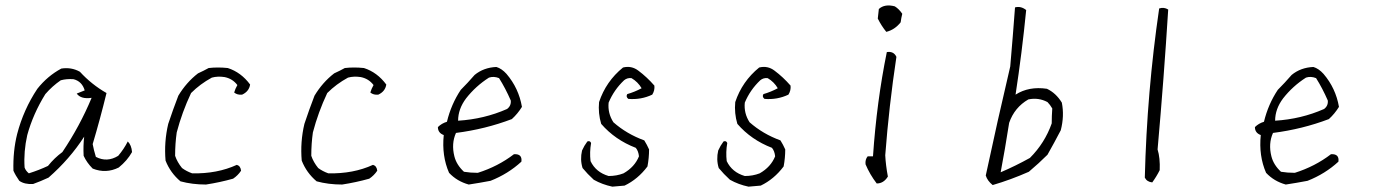

<svg xmlns="http://www.w3.org/2000/svg" viewBox="-20 -701 5040 705"><path d="M205.1 -449.2Q242.2 -455.1 273.4 -437.5Q316.4 -390.6 371.1 -359.4Q347.7 -263.7 320.3 -171.9Q324.2 -150.4 332 -125Q373 -103.5 414.1 -128.9Q435.5 -154.3 449.2 -181.6Q462.9 -168 464.8 -142.6Q447.3 -111.3 416 -85.9Q369.1 -62.5 320.3 -82Q298.8 -103.5 287.1 -128.9Q285.2 -166 289.1 -199.2Q236.3 -117.2 158.2 -48.8Q128.9 -35.2 101.6 -25.4Q70.3 -23.4 50.8 -37.1Q37.1 -56.6 29.3 -74.2Q27.3 -146.5 43 -209Q66.4 -298.8 117.2 -375Q154.3 -421.9 205.1 -449.2ZM250 -410.2Q224.6 -412.1 203.1 -406.2Q171.9 -384.8 146.5 -355.5Q101.6 -283.2 80.1 -205.1Q66.4 -144.5 70.3 -85.9Q74.2 -74.2 85.9 -64.5Q123 -76.2 156.2 -91.8Q179.7 -121.1 209 -142.6Q273.4 -238.3 316.4 -341.8Q277.3 -335.9 261.7 -357.4Q275.4 -363.3 291 -369.1Q281.2 -402.3 250 -410.2Z M746.1 -451.2Q779.3 -455.1 816.4 -451.2Q865.2 -435.5 898.4 -390.6Q894.5 -365.2 869.1 -353.5Q851.6 -351.6 839.8 -361.3Q843.8 -375 851.6 -388.7Q834 -412.1 804.7 -418Q779.3 -421.9 757.8 -416Q714.8 -392.6 681.6 -359.4Q648.4 -289.1 628.9 -214.8Q623 -173.8 623 -128.9Q630.9 -105.5 648.4 -84Q664.1 -72.3 685.5 -64.5Q777.3 -62.5 849.6 -95.7Q863.3 -91.8 865.2 -74.2Q853.5 -56.6 835.9 -44.9Q787.1 -31.2 736.3 -23.4Q685.5 -23.4 642.6 -35.2Q605.5 -66.4 587.9 -111.3Q582 -179.7 597.7 -246.1Q615.2 -298.8 634.8 -349.6Q664.1 -398.4 707 -431.6Q728.5 -441.4 746.1 -451.2Z M1246.1 -451.2Q1279.3 -455.1 1316.4 -451.2Q1365.2 -435.5 1398.4 -390.6Q1394.5 -365.2 1369.1 -353.5Q1351.6 -351.6 1339.8 -361.3Q1343.8 -375 1351.6 -388.7Q1334 -412.1 1304.7 -418Q1279.3 -421.9 1257.8 -416Q1214.8 -392.6 1181.6 -359.4Q1148.4 -289.1 1128.9 -214.8Q1123 -173.8 1123 -128.9Q1130.9 -105.5 1148.4 -84Q1164.1 -72.3 1185.5 -64.5Q1277.3 -62.5 1349.6 -95.7Q1363.3 -91.8 1365.2 -74.2Q1353.5 -56.6 1335.9 -44.9Q1287.1 -31.2 1236.3 -23.4Q1185.5 -23.4 1142.6 -35.2Q1105.5 -66.4 1087.9 -111.3Q1082 -179.7 1097.7 -246.1Q1115.2 -298.8 1134.8 -349.6Q1164.1 -398.4 1207 -431.6Q1228.5 -441.4 1246.1 -451.2Z M1722.7 -425.8Q1755.9 -453.1 1802.7 -455.1Q1822.3 -449.2 1839.8 -429.7Q1884.8 -377 1896.5 -308.6Q1880.9 -283.2 1859.4 -263.7Q1761.7 -226.6 1654.3 -212.9Q1636.7 -173.8 1648.4 -127Q1656.2 -95.7 1683.6 -70.3Q1707 -66.4 1734.4 -66.4Q1808.6 -89.8 1867.2 -134.8Q1898.4 -136.7 1894.5 -107.4Q1845.7 -62.5 1781.2 -37.1Q1740.2 -29.3 1701.2 -23.4Q1658.2 -35.2 1628.9 -66.4Q1601.6 -128.9 1609.4 -205.1Q1587.9 -212.9 1587.9 -234.4Q1601.6 -248 1621.1 -253.9Q1636.7 -318.4 1671.9 -371.1Q1697.3 -396.5 1722.7 -425.8ZM1812.5 -414.1Q1793 -421.9 1775.4 -416Q1726.6 -384.8 1691.4 -339.8Q1662.1 -300.8 1662.1 -257.8Q1757.8 -263.7 1841.8 -300.8Q1857.4 -312.5 1855.5 -332Q1835.9 -377 1812.5 -414.1Z M2267.6 -453.1Q2298.8 -460.9 2324.2 -441.4Q2355.5 -418 2382.8 -386.7Q2384.8 -369.1 2375 -353.5Q2334 -334 2287.1 -337.9Q2277.3 -345.7 2283.2 -355.5Q2310.5 -363.3 2335.9 -377Q2322.3 -400.4 2298.8 -414.1Q2283.2 -416 2271.5 -406.2Q2234.4 -371.1 2214.8 -324.2Q2210.9 -285.2 2232.4 -252Q2281.2 -209 2345.7 -185.5Q2355.5 -169.9 2363.3 -152.3Q2363.3 -121.1 2357.4 -89.8Q2322.3 -43 2273.4 -19.5Q2250 -17.6 2228.5 -15.6Q2191.4 -23.4 2160.2 -41Q2136.7 -62.5 2119.1 -84Q2109.4 -115.2 2117.2 -148.4Q2125 -166 2136.7 -181.6Q2146.5 -185.5 2150.4 -175.8Q2144.5 -142.6 2148.4 -109.4Q2168 -68.4 2214.8 -54.7Q2244.1 -54.7 2269.5 -64.5Q2310.5 -87.9 2326.2 -127Q2324.2 -146.5 2314.5 -158.2Q2238.3 -187.5 2187.5 -246.1Q2175.8 -285.2 2179.7 -326.2Q2205.1 -402.3 2267.6 -453.1Z M2767.6 -453.1Q2798.8 -460.9 2824.2 -441.4Q2855.5 -418 2882.8 -386.7Q2884.8 -369.1 2875 -353.5Q2834 -334 2787.1 -337.9Q2777.3 -345.7 2783.2 -355.5Q2810.5 -363.3 2835.9 -377Q2822.3 -400.4 2798.8 -414.1Q2783.2 -416 2771.5 -406.2Q2734.4 -371.1 2714.8 -324.2Q2710.9 -285.2 2732.4 -252Q2781.2 -209 2845.7 -185.5Q2855.5 -169.9 2863.3 -152.3Q2863.3 -121.1 2857.4 -89.8Q2822.3 -43 2773.4 -19.5Q2750 -17.6 2728.5 -15.6Q2691.4 -23.4 2660.2 -41Q2636.7 -62.5 2619.1 -84Q2609.4 -115.2 2617.2 -148.4Q2625 -166 2636.7 -181.6Q2646.5 -185.5 2650.4 -175.8Q2644.5 -142.6 2648.4 -109.4Q2668 -68.4 2714.8 -54.7Q2744.1 -54.7 2769.5 -64.5Q2810.5 -87.9 2826.2 -127Q2824.2 -146.5 2814.5 -158.2Q2738.3 -187.5 2687.5 -246.1Q2675.8 -285.2 2679.7 -326.2Q2705.1 -402.3 2767.6 -453.1Z M3185.5 -127Q3199.2 -328.1 3236.3 -509.8Q3261.7 -513.7 3271.5 -492.2Q3244.1 -310.5 3230.5 -130.9Q3232.4 -93.8 3240.2 -52.7Q3224.6 -27.3 3199.2 -27.3Q3173.8 -60.5 3158.2 -97.7Q3156.2 -115.2 3166 -127Q3175.8 -127 3185.5 -127ZM3207 -668Q3228.5 -687.5 3265.6 -677.7Q3281.2 -668 3293 -650.4Q3289.1 -634.8 3287.1 -619.1Q3265.6 -591.8 3234.4 -584Q3216.8 -605.5 3203.1 -632.8Q3205.1 -650.4 3207 -668Z M3707 -673.8Q3728.5 -679.7 3748 -664.1Q3732.4 -505.9 3709 -353.5Q3757.8 -384.8 3824.2 -375Q3857.4 -359.4 3878.9 -324.2Q3888.7 -275.4 3875 -222.7Q3851.6 -177.7 3826.2 -132.8Q3794.9 -101.6 3757.8 -70.3Q3691.4 -41 3625 -21.5Q3605.5 -37.1 3599.6 -56.6Q3642.6 -257.8 3689.5 -457Q3699.2 -568.4 3707 -673.8ZM3826.2 -326.2Q3793 -343.8 3755.9 -335.9Q3705.1 -306.6 3685.5 -250Q3669.9 -150.4 3654.3 -68.4Q3709 -91.8 3761.7 -121.1Q3816.4 -175.8 3841.8 -248Q3841.8 -275.4 3843.8 -302.7Q3835.9 -316.4 3826.2 -326.2Z M4236.3 -669.9Q4253.9 -675.8 4269.5 -666Q4253.9 -416 4230.5 -152.3Q4240.2 -121.1 4238.3 -76.2Q4226.6 -52.7 4210.9 -31.2Q4191.4 -33.2 4183.6 -48.8Q4191.4 -363.3 4236.3 -669.9Z M4722.7 -425.8Q4755.9 -453.1 4802.7 -455.1Q4822.3 -449.2 4839.8 -429.7Q4884.8 -377 4896.5 -308.6Q4880.9 -283.2 4859.4 -263.7Q4761.7 -226.6 4654.3 -212.9Q4636.7 -173.8 4648.4 -127Q4656.2 -95.7 4683.6 -70.3Q4707 -66.4 4734.4 -66.4Q4808.6 -89.8 4867.2 -134.8Q4898.4 -136.7 4894.5 -107.4Q4845.7 -62.5 4781.2 -37.1Q4740.2 -29.3 4701.2 -23.4Q4658.2 -35.2 4628.9 -66.4Q4601.6 -128.9 4609.4 -205.1Q4587.9 -212.9 4587.9 -234.4Q4601.6 -248 4621.1 -253.9Q4636.7 -318.4 4671.9 -371.1Q4697.3 -396.5 4722.7 -425.8ZM4812.5 -414.1Q4793 -421.9 4775.4 -416Q4726.6 -384.8 4691.4 -339.8Q4662.1 -300.8 4662.1 -257.8Q4757.8 -263.7 4841.8 -300.8Q4857.4 -312.5 4855.5 -332Q4835.9 -377 4812.5 -414.1Z"/></svg>

Font: BoLeHuaiShuti
Style: Regular
Weight: 400
Designer: Aston.linsen@gmail.com
Foundry: BoLe
Version: Version 1.00 June 15, 2016, initial release